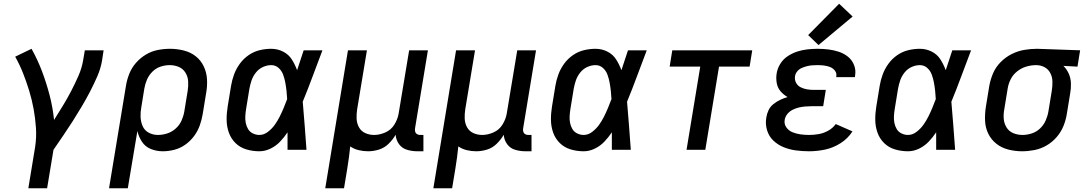

<svg xmlns="http://www.w3.org/2000/svg" viewBox="-20 -798 5800 1023"><path d="M131 205H231L265 0Q291 -38 317 -76Q343 -114 367.5 -152.5Q392 -191 415.5 -230.5Q439 -270 460 -310.5Q481 -351 499 -392.5Q517 -434 524 -477L532 -530H432L423 -477Q416 -435 398 -394Q380 -353 359.5 -313.5Q339 -274 315.5 -235.5Q292 -197 268 -159Q261 -227 244 -292Q227 -357 203.5 -419Q180 -481 148 -538L61 -496Q85 -453 103 -407.5Q121 -362 135.5 -314.5Q150 -267 159 -218Q168 -169 171.5 -117.5Q175 -66 167 -14Z M561 205H661L712 -100Q719 -69 736.5 -42.5Q754 -16 784 -4Q814 8 847 8Q878 8 909 0Q940 -8 967 -27Q994 -46 1014 -73Q1034 -100 1044.5 -130Q1055 -160 1060 -190L1078 -300Q1085 -338 1083 -375Q1081 -412 1065.5 -444.5Q1050 -477 1022.5 -498.5Q995 -520 959 -529Q923 -538 886 -538Q853 -538 820 -531.5Q787 -525 757 -507Q727 -489 704 -462.5Q681 -436 668.5 -404Q656 -372 651 -340ZM821 -79Q795 -79 772.5 -91Q750 -103 740 -126Q730 -149 729 -175Q728 -201 733 -227L749 -326Q753 -350 763 -373.5Q773 -397 792 -416Q811 -435 835.5 -443Q860 -451 884 -451Q910 -451 932.5 -441.5Q955 -432 968 -411Q981 -390 982.5 -365Q984 -340 980 -314L962 -204Q958 -180 947.5 -156Q937 -132 916.5 -113.5Q896 -95 871 -87Q846 -79 821 -79Z M1362 8Q1392 8 1421 -6Q1450 -20 1472 -43Q1494 -66 1512 -93Q1512 -47 1512 0H1613Q1608 -64 1603.5 -128Q1599 -192 1593 -256Q1621 -324 1646.5 -393Q1672 -462 1698 -530H1598Q1580 -477 1563 -424Q1552 -454 1535 -481Q1518 -508 1488.5 -523Q1459 -538 1425 -538Q1394 -538 1363 -530.5Q1332 -523 1304.5 -504Q1277 -485 1257.5 -458Q1238 -431 1227 -401Q1216 -371 1211 -340L1193 -230Q1187 -194 1187.5 -158.5Q1188 -123 1199.5 -91Q1211 -59 1235 -35.5Q1259 -12 1292.5 -2Q1326 8 1362 8ZM1362 -79Q1344 -79 1327.5 -87Q1311 -95 1302 -110Q1293 -125 1289.5 -142.5Q1286 -160 1287 -178.5Q1288 -197 1291 -216L1309 -326Q1313 -348 1320.5 -370Q1328 -392 1343.5 -411.5Q1359 -431 1381 -441Q1403 -451 1425 -451Q1448 -451 1464.5 -436Q1481 -421 1488.5 -400.5Q1496 -380 1500 -358.5Q1504 -337 1506.5 -314.5Q1509 -292 1510 -270Q1501 -246 1491.5 -223Q1482 -200 1470.5 -177Q1459 -154 1444 -133Q1429 -112 1407.5 -95.5Q1386 -79 1362 -79Z M1713 205H1813L1830 102Q1835 72 1839 42Q1843 12 1846 -18Q1866 -4 1891 2Q1916 8 1941 8Q1970 8 1999 -1Q2028 -10 2050.5 -32Q2073 -54 2088 -80Q2090 -52 2106 -30Q2122 -8 2148.5 0Q2175 8 2204 8H2236V-79H2218Q2210 -79 2202.5 -83Q2195 -87 2192.5 -95Q2190 -103 2191 -112L2260 -530H2160L2104 -193Q2099 -163 2081.5 -134.5Q2064 -106 2033.5 -92.5Q2003 -79 1973 -79Q1948 -79 1926 -89Q1904 -99 1892.5 -120Q1881 -141 1880 -166Q1879 -191 1883 -216L1935 -530H1834Z M2289 205H2389L2406 102Q2411 72 2415 42Q2419 12 2422 -18Q2442 -4 2467 2Q2492 8 2517 8Q2546 8 2575 -1Q2604 -10 2626.5 -32Q2649 -54 2664 -80Q2666 -52 2682 -30Q2698 -8 2724.5 0Q2751 8 2780 8H2812V-79H2794Q2786 -79 2778.5 -83Q2771 -87 2768.5 -95Q2766 -103 2767 -112L2836 -530H2736L2680 -193Q2675 -163 2657.5 -134.5Q2640 -106 2609.5 -92.5Q2579 -79 2549 -79Q2524 -79 2502 -89Q2480 -99 2468.5 -120Q2457 -141 2456 -166Q2455 -191 2459 -216L2511 -530H2410Z M3090 8Q3120 8 3149 -6Q3178 -20 3200 -43Q3222 -66 3240 -93Q3240 -47 3240 0H3341Q3336 -64 3331.5 -128Q3327 -192 3321 -256Q3349 -324 3374.5 -393Q3400 -462 3426 -530H3326Q3308 -477 3291 -424Q3280 -454 3263 -481Q3246 -508 3216.5 -523Q3187 -538 3153 -538Q3122 -538 3091 -530.5Q3060 -523 3032.5 -504Q3005 -485 2985.5 -458Q2966 -431 2955 -401Q2944 -371 2939 -340L2921 -230Q2915 -194 2915.5 -158.5Q2916 -123 2927.5 -91Q2939 -59 2963 -35.5Q2987 -12 3020.5 -2Q3054 8 3090 8ZM3090 -79Q3072 -79 3055.5 -87Q3039 -95 3030 -110Q3021 -125 3017.5 -142.5Q3014 -160 3015 -178.5Q3016 -197 3019 -216L3037 -326Q3041 -348 3048.5 -370Q3056 -392 3071.5 -411.5Q3087 -431 3109 -441Q3131 -451 3153 -451Q3176 -451 3192.5 -436Q3209 -421 3216.5 -400.5Q3224 -380 3228 -358.5Q3232 -337 3234.5 -314.5Q3237 -292 3238 -270Q3229 -246 3219.5 -223Q3210 -200 3198.5 -177Q3187 -154 3172 -133Q3157 -112 3135.5 -95.5Q3114 -79 3090 -79Z M3638 0H3738L3811 -443H3974L3988 -530H3562L3548 -443H3711Z M4291 8Q4333 8 4376 -1Q4419 -10 4458.5 -35Q4498 -60 4522 -98L4433 -137Q4417 -115 4392.5 -101.5Q4368 -88 4342 -83.5Q4316 -79 4291 -79Q4268 -79 4246 -82Q4224 -85 4203.5 -93Q4183 -101 4170 -119Q4157 -137 4161 -160Q4164 -177 4175.5 -191Q4187 -205 4203 -213Q4219 -221 4235.5 -225Q4252 -229 4269 -230.5Q4286 -232 4302 -232H4366L4380 -319H4317Q4298 -319 4280 -322Q4262 -325 4246 -333Q4230 -341 4221.5 -357Q4213 -373 4216 -392Q4218 -406 4228 -418Q4238 -430 4252 -436Q4266 -442 4280 -445.5Q4294 -449 4308 -450Q4322 -451 4336 -451Q4353 -451 4370 -449Q4387 -447 4402.5 -441Q4418 -435 4428.5 -421.5Q4439 -408 4436 -391Q4436 -389 4435 -387H4535Q4536 -391 4536 -395Q4541 -425 4530.5 -451.5Q4520 -478 4498.5 -495.5Q4477 -513 4450 -522Q4423 -531 4394.5 -534.5Q4366 -538 4336 -538Q4310 -538 4282.5 -535Q4255 -532 4228.5 -523.5Q4202 -515 4177.5 -499Q4153 -483 4137.5 -458Q4122 -433 4118 -406Q4114 -381 4118.5 -355.5Q4123 -330 4139 -311.5Q4155 -293 4176 -281Q4156 -275 4137 -266Q4118 -257 4101 -243.5Q4084 -230 4075 -211Q4066 -192 4063 -172Q4057 -137 4067 -104Q4077 -71 4101 -48.5Q4125 -26 4156 -13.5Q4187 -1 4221.5 3.5Q4256 8 4291 8ZM4341 -558 4523 -710 4451 -778 4286 -611Z M4818 8Q4848 8 4877 -6Q4906 -20 4928 -43Q4950 -66 4968 -93Q4968 -47 4968 0H5069Q5064 -64 5059.5 -128Q5055 -192 5049 -256Q5077 -324 5102.5 -393Q5128 -462 5154 -530H5054Q5036 -477 5019 -424Q5008 -454 4991 -481Q4974 -508 4944.5 -523Q4915 -538 4881 -538Q4850 -538 4819 -530.5Q4788 -523 4760.5 -504Q4733 -485 4713.5 -458Q4694 -431 4683 -401Q4672 -371 4667 -340L4649 -230Q4643 -194 4643.5 -158.5Q4644 -123 4655.5 -91Q4667 -59 4691 -35.5Q4715 -12 4748.5 -2Q4782 8 4818 8ZM4818 -79Q4800 -79 4783.5 -87Q4767 -95 4758 -110Q4749 -125 4745.5 -142.5Q4742 -160 4743 -178.5Q4744 -197 4747 -216L4765 -326Q4769 -348 4776.5 -370Q4784 -392 4799.5 -411.5Q4815 -431 4837 -441Q4859 -451 4881 -451Q4904 -451 4920.5 -436Q4937 -421 4944.5 -400.5Q4952 -380 4956 -358.5Q4960 -337 4962.5 -314.5Q4965 -292 4966 -270Q4957 -246 4947.5 -223Q4938 -200 4926.5 -177Q4915 -154 4900 -133Q4885 -112 4863.5 -95.5Q4842 -79 4818 -79Z M5426 8Q5458 8 5491.5 1.5Q5525 -5 5555.5 -22.5Q5586 -40 5609.5 -67Q5633 -94 5646 -126Q5659 -158 5664 -190L5682 -300Q5687 -327 5686 -354.5Q5685 -382 5674.5 -405.5Q5664 -429 5646 -447L5721 -443L5735 -530L5506 -538H5505Q5471 -538 5436.5 -532Q5402 -526 5369.5 -509.5Q5337 -493 5311 -466.5Q5285 -440 5271 -407Q5257 -374 5251 -340L5233 -230Q5227 -192 5228.5 -155Q5230 -118 5245.5 -86Q5261 -54 5289 -32Q5317 -10 5353 -1Q5389 8 5426 8ZM5428 -79Q5402 -79 5379 -88.5Q5356 -98 5343 -119Q5330 -140 5328 -165Q5326 -190 5331 -216L5349 -326Q5353 -352 5365.5 -376.5Q5378 -401 5400.5 -418.5Q5423 -436 5449 -443.5Q5475 -451 5501 -451Q5525 -451 5545.5 -440Q5566 -429 5576.5 -408Q5587 -387 5587.5 -363Q5588 -339 5584 -314L5566 -204Q5562 -180 5551.5 -156Q5541 -132 5521.5 -113.5Q5502 -95 5477 -87Q5452 -79 5428 -79Z"/></svg>

Font: Iosevka Sparkle Medium
Style: Italic
Weight: 500
Italic angle: -9°
Designer: Belleve Invis
Foundry: Belleve Invis
Version: Version 4.5.0; ttfautohint (v1.8.3)